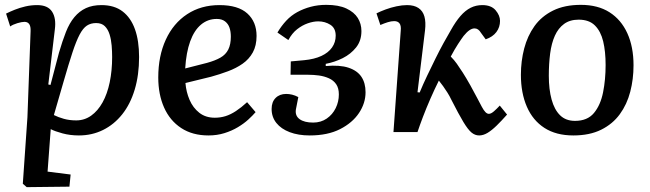

<svg xmlns="http://www.w3.org/2000/svg" viewBox="-20 -544 2676 791"><path d="M106 -415Q107 -435 100.5 -444.5Q94 -454 81 -454Q70 -454 51.5 -448.5Q33 -443 22 -435L5 -488Q21 -496 41 -504Q61 -512 84.5 -517.5Q108 -523 133 -523Q177 -523 194.5 -496Q212 -469 206 -423L179 -196L188 -194L223 -327Q237 -375 251.5 -412Q266 -449 286.5 -473.5Q307 -498 334 -510.5Q361 -523 398 -523Q451 -523 485 -497Q519 -471 536 -423.5Q553 -376 553 -309Q553 -235 535 -175Q517 -115 483.5 -73Q450 -31 404.5 -8.5Q359 14 305 14Q269 14 237.5 5.5Q206 -3 189 -12L176 163L271 175L266 225L90 227L74 213L93 -61ZM376 -449Q354 -449 338 -438.5Q322 -428 308 -401.5Q294 -375 278.5 -328Q263 -281 242 -208L202 -70Q220 -61 243 -54.5Q266 -48 294 -48Q328 -48 355.5 -67.5Q383 -87 402.5 -122Q422 -157 432 -205Q442 -253 442 -309Q442 -332 440 -356.5Q438 -381 431.5 -402Q425 -423 412 -436Q399 -449 376 -449Z M884 -523Q961 -523 999 -488.5Q1037 -454 1037 -396Q1037 -356 1021.5 -328Q1006 -300 979.5 -281.5Q953 -263 919.5 -250.5Q886 -238 850 -228L744 -202Q747 -165 761 -132.5Q775 -100 801 -79.5Q827 -59 865 -59Q888 -59 909 -65.5Q930 -72 952 -86.5Q974 -101 998 -123L1033 -82Q1021 -68 1003 -51.5Q985 -35 960 -20Q935 -5 904.5 4.5Q874 14 839 14Q773 14 726.5 -16.5Q680 -47 656 -101Q632 -155 632 -225Q632 -313 663 -380.5Q694 -448 751 -485.5Q808 -523 884 -523ZM931 -393Q931 -414 925.5 -430Q920 -446 907 -456Q894 -466 873 -466Q836 -466 808 -442.5Q780 -419 763.5 -373.5Q747 -328 743 -262L833 -285Q866 -294 888 -306.5Q910 -319 920.5 -340Q931 -361 931 -393Z M1256 14Q1209 14 1173.5 0.5Q1138 -13 1118.5 -37.5Q1099 -62 1099 -95Q1099 -124 1115.5 -140.5Q1132 -157 1159 -157Q1171 -157 1183.5 -154Q1196 -151 1209 -144L1199 -93Q1195 -67 1214.5 -53Q1234 -39 1270 -39Q1302 -39 1326 -55.5Q1350 -72 1363 -98.5Q1376 -125 1376 -155Q1376 -181 1365 -197Q1354 -213 1335 -221.5Q1316 -230 1294 -233Q1272 -236 1250 -236H1177L1178 -291L1233 -296Q1275 -300 1304 -313.5Q1333 -327 1348 -348.5Q1363 -370 1363 -397Q1363 -428 1341 -442Q1319 -456 1291 -456Q1271 -456 1248 -448Q1225 -440 1204 -423.5Q1183 -407 1168 -379L1123 -410Q1139 -437 1159 -458.5Q1179 -480 1204.5 -494Q1230 -508 1260 -516Q1290 -524 1324 -524Q1375 -524 1407 -509Q1439 -494 1454 -470Q1469 -446 1469 -416Q1469 -376 1447 -348.5Q1425 -321 1392 -304.5Q1359 -288 1322 -281V-272Q1380 -277 1416 -265Q1452 -253 1469 -227.5Q1486 -202 1486 -164Q1486 -119 1459 -78.5Q1432 -38 1381 -12Q1330 14 1256 14Z M1700 -164 1709 -163Q1723 -197 1740 -232.5Q1757 -268 1774 -302.5Q1791 -337 1807.5 -367Q1824 -397 1837 -419Q1857 -455 1877 -478Q1897 -501 1919 -512Q1941 -523 1967 -523Q2004 -523 2022 -501.5Q2040 -480 2040 -458Q2040 -432 2025 -412Q2010 -392 1981 -382L1962 -408Q1956 -418 1949.5 -422.5Q1943 -427 1935 -427Q1925 -427 1914 -419.5Q1903 -412 1890 -396Q1881 -384 1867 -362.5Q1853 -341 1837 -311Q1851 -297 1862 -281.5Q1873 -266 1886.5 -245Q1900 -224 1918 -192Q1934 -163 1945.5 -141Q1957 -119 1965 -104Q1973 -89 1980 -82Q1987 -75 1994 -75Q2003 -75 2015 -85.5Q2027 -96 2039 -109L2069 -72Q2046 -46 2026 -26.5Q2006 -7 1988.5 3.5Q1971 14 1954 14Q1937 14 1922.5 2Q1908 -10 1889 -41.5Q1870 -73 1840 -132Q1832 -149 1823 -163Q1814 -177 1805.5 -189Q1797 -201 1788 -212Q1770 -176 1753 -137Q1736 -98 1722.5 -62.5Q1709 -27 1700 0H1601L1631 -418Q1633 -438 1626 -447.5Q1619 -457 1604 -457Q1592 -457 1577.5 -452.5Q1563 -448 1547 -441L1531 -489Q1547 -497 1568.5 -505Q1590 -513 1613.5 -518Q1637 -523 1657 -523Q1686 -523 1704 -511Q1722 -499 1728.5 -476Q1735 -453 1731 -419Z M2342 14Q2271 14 2223 -17Q2175 -48 2150.5 -104.5Q2126 -161 2126 -236Q2126 -292 2139.5 -344Q2153 -396 2182 -436.5Q2211 -477 2258.5 -500.5Q2306 -524 2373 -524Q2443 -524 2491 -493.5Q2539 -463 2564.5 -407Q2590 -351 2590 -275Q2590 -218 2576.5 -166Q2563 -114 2533.5 -73.5Q2504 -33 2456.5 -9.5Q2409 14 2342 14ZM2349 -46Q2400 -46 2427 -78.5Q2454 -111 2464.5 -163.5Q2475 -216 2475 -276Q2475 -332 2465 -373.5Q2455 -415 2431 -439Q2407 -463 2364 -463Q2328 -463 2304 -445.5Q2280 -428 2266 -397Q2252 -366 2246.5 -323.5Q2241 -281 2241 -232Q2241 -176 2252.5 -134Q2264 -92 2287.5 -69Q2311 -46 2349 -46Z"/></svg>

Font: Literata 18pt Medium
Style: Italic
Weight: 500
Italic angle: -2°
Designer: Latin by Veronika Burian and Jose Scaglione. Greek by Irene Vlachou. Cyrillic by Vera Evstafieva
Foundry: TypeTogether
Version: Version 3.103;gftools[0.9.29]